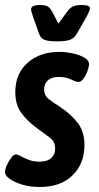

<svg xmlns="http://www.w3.org/2000/svg" viewBox="-21 -738 394 766"><path d="M138 8Q99 8 67.5 -1.5Q36 -11 17.5 -24.5Q-1 -38 -1 -51Q-1 -63 6.5 -79.5Q14 -96 24 -109Q34 -122 42 -122Q50 -122 63 -114.5Q76 -107 94.5 -100Q113 -93 136 -93Q168 -93 183.5 -107.5Q199 -122 199 -145Q199 -173 177.5 -189Q156 -205 130 -224Q86 -256 63 -289Q40 -322 40 -370Q40 -444 89 -487.5Q138 -531 216 -531Q241 -531 269 -525Q297 -519 316.5 -507.5Q336 -496 334 -478Q333 -468 327 -452Q321 -436 311.5 -423.5Q302 -411 293 -411Q283 -411 262.5 -421Q242 -431 214 -431Q185 -431 170 -417.5Q155 -404 155 -382Q155 -357 174.5 -342Q194 -327 218 -312Q263 -282 289.5 -247Q316 -212 316 -160Q316 -85 268.5 -38.5Q221 8 138 8ZM305 -718Q323 -718 330.5 -714.5Q338 -711 338 -705Q338 -697 326 -674L285 -603Q275 -585 257.5 -579Q240 -573 207 -573Q173 -573 157 -579Q141 -585 135 -603L110 -674Q103 -693 103 -701Q103 -718 139 -718Q161 -718 170.5 -711.5Q180 -705 188 -690L212 -644L246 -690Q257 -706 269.5 -712Q282 -718 305 -718Z"/></svg>

Font: Asap Condensed Condensed SemiBold
Style: Italic
Weight: 600
Width: 3
Italic angle: -6°
Designer: Pablo Cosgaya
Foundry: Omnibus-Type
Version: Version 3.001; ttfautohint (v1.8.4.7-5d5b)